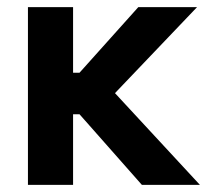

<svg xmlns="http://www.w3.org/2000/svg" viewBox="-20 -516 580 536"><path d="M58 0V-496H184V-313H202L366 -496H530L301 -256L538 0H376L202 -197H184V0Z"/></svg>

Font: Space Grotesk Frontify
Style: Bold
Weight: 700
Designer: Florian Karsten
Version: Version 2.000